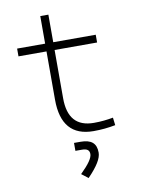

<svg xmlns="http://www.w3.org/2000/svg" viewBox="-100 -741 786 1071"><g transform="rotate(-10 293.0 -205.5)"><path d="M386.7 9.8C431.2 9.8 468.8 5.9 510.7 -2L505.4 -45.4C470.7 -39.1 437 -35.2 396.5 -35.2C298.8 -35.2 250.5 -89.8 250.5 -200.2V-473.6H491.2V-517.6H250.5V-673.8H204.6V-517.6H45.9V-473.6H204.6V-200.2C204.6 -60.1 265.1 9.8 386.7 9.8ZM313.5 262.7C368.2 206.1 393.1 165 393.1 132.3C393.1 79.6 364.7 55.7 303.7 55.7H267.1V100.6H303.7C333 100.6 346.2 110.4 346.2 132.3C346.2 154.8 324.2 186.5 275.9 233.9Z"/></g></svg>

Font: Cascadia Code PL ExtraLight
Style: Regular
Weight: 200
Monospace: yes
Designer: Aaron Bell
Foundry: Saja Typeworks
Version: Version 2404.023